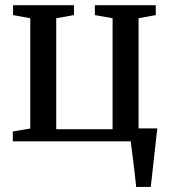

<svg xmlns="http://www.w3.org/2000/svg" viewBox="-20 -558 679 758"><path d="M517.5 180Q515.5 159 512.8 134.8Q510 110.5 507 86Q504 61.5 501 39.2Q498 17 496 0H30.5V-39L99.5 -50.5V-486L31.5 -498.5V-537.5H272V-498.5L202 -486V-48H424.5V-486L354.5 -498.5V-537.5H595V-498.5L527 -486V-51H601Q598.5 -31 596 -7.5Q593.5 16 590.8 40.8Q588 65.5 585.2 90.2Q582.5 115 580 138Q577.5 161 575 180Z"/></svg>

Font: Merriweather 60pt
Style: Regular
Weight: 400
Version: Version 2.100